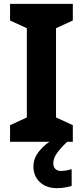

<svg xmlns="http://www.w3.org/2000/svg" viewBox="-20 -734 429 994"><path d="M357 0H32V-86L119 -126V-588L32 -628V-714H357V-628L270 -588V-126L357 -86ZM256 111Q256 131 267 141Q278 151 295 151Q311 151 326 148Q341 145 351 142V229Q335 233 317 236.5Q299 240 275 240Q219 240 186 208.5Q153 177 153 128Q153 84 185 46Q217 8 263 -17L328 0Q294 32 275 58.5Q256 85 256 111Z"/></svg>

Font: Noto Sans Balinese
Style: Bold
Weight: 700
Designer: Aditya Bayu, David Williams
Foundry: David Williams
Version: Version 2.005; ttfautohint (v1.8.4.7-5d5b)